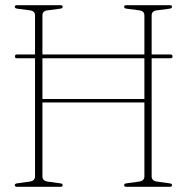

<svg xmlns="http://www.w3.org/2000/svg" viewBox="-20 -720 720 740"><path d="M143.5 -40.5Q143.5 -22.5 164.5 -20L211.5 -13.5Q221.5 -12.5 221.5 -6.5Q221.5 0 213 0H45.5Q37 0 37 -6.5Q37 -12.5 47 -13.5L93.5 -20Q115 -22.5 115 -40.5V-495.5H45Q37.5 -495.5 37.5 -502.5Q37.5 -510 45 -510H115V-660.5Q115 -677.5 96 -680L47 -686.5Q37 -687.5 37 -694Q37 -700 45.5 -700H213Q221.5 -700 221.5 -694Q221.5 -687.5 211.5 -686.5L162 -680Q143.5 -677.5 143.5 -660.5V-510H536.5V-660.5Q536.5 -677.5 517.5 -680L468 -686.5Q458.5 -687.5 458.5 -694Q458.5 -700 467 -700H634.5Q643 -700 643 -694Q643 -687.5 633 -686.5L583.5 -680Q564.5 -677.5 564.5 -660.5V-510H637.5Q645 -510 645 -502.5Q645 -495.5 637.5 -495.5H564.5V-40.5Q564.5 -22.5 586 -20L633 -13.5Q643 -12.5 643 -6.5Q643 0 634.5 0H467Q458.5 0 458.5 -6.5Q458.5 -12.5 468 -13.5L515 -20Q536.5 -22.5 536.5 -40.5V-325H143.5ZM143.5 -338.5H536.5V-495.5H143.5Z"/></svg>

Font: Fraunces 144pt S050 Thin
Style: Regular
Weight: 100
Version: Version 1.000; ttfautohint (v1.8.3)